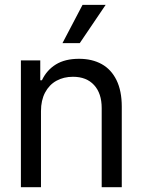

<svg xmlns="http://www.w3.org/2000/svg" viewBox="-20 -783 597 803"><path d="M151.4 0H67.4V-530.3H148.4V-447.3H155.3Q175.3 -489.7 213.6 -513.4Q252 -537.1 310.5 -537.1Q365.2 -537.1 405.3 -514.9Q445.3 -492.7 467.3 -447.8Q489.3 -402.8 489.3 -336.9V0H405.3V-331.1Q405.3 -392.6 373.5 -427.2Q341.8 -461.9 285.2 -461.9Q246.1 -461.9 215.8 -445.1Q185.5 -428.2 168.5 -395.8Q151.4 -363.3 151.4 -318.4ZM325.2 -762.7H421.9L313.5 -602.5H241.2Z"/></svg>

Font: Pretendard GOV
Style: Regular
Weight: 400
Designer: Base glyphs from Inter by Rasmus Andersson; Hangeul glyphs from Noto Sans CJK(Source Han Sans) by Jang Soo-young and Kan
Foundry: Kil Hyung-jin
Version: Version 1.309